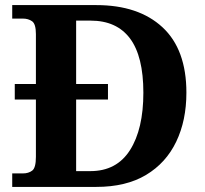

<svg xmlns="http://www.w3.org/2000/svg" viewBox="-20 -734 807 754"><path d="M28 0V-53H70Q92 -53 106.5 -64Q121 -75 121 -118V-343H38V-404H121V-600Q121 -640 106 -650.5Q91 -661 70 -661H28V-714H358Q524 -714 618 -627Q712 -540 712 -370Q712 -261 672 -177.5Q632 -94 553.5 -47Q475 0 358 0ZM335 -62Q438 -62 490.5 -144.5Q543 -227 543 -370Q543 -513 490.5 -583Q438 -653 336 -653H279V-404H404V-343H279V-62Z"/></svg>

Font: Noto Serif Vithkuqi
Style: Bold
Weight: 700
Version: Version 1.005